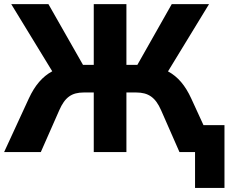

<svg xmlns="http://www.w3.org/2000/svg" viewBox="-22 -739 1111 933"><path d="M176.3 0 266.1 -203.6C293.5 -266.1 326.2 -289.6 385.3 -289.6H433.6V0H592.3V-289.6H639.6C699.2 -289.6 733.4 -265.6 760.7 -203.6L850.1 0H925.8V174.3H1068.8V-130.9H966.8L907.2 -260.7C878.4 -323.2 842.8 -366.2 794.4 -392.1L993.7 -718.8H812.5L645.5 -423.8H592.3V-718.8H433.6V-423.8H381.3L213.4 -718.8H32.7L231.9 -392.6C184.1 -366.7 147.9 -324.7 118.2 -260.7L-2 0Z"/></svg>

Font: Winston ExtraBold
Style: Regular
Weight: 800
Designer: Vernon Adams, Kim Jin-seong, David Berlow, Cristiano Sobral
Foundry: The Winston Project Authors
Version: Version 3.004